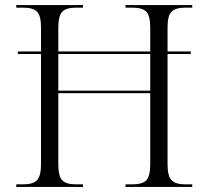

<svg xmlns="http://www.w3.org/2000/svg" viewBox="-20 -734 818 754"><path d="M44 0V-10H71Q110 -10 125.5 -26.5Q141 -43 141 -89V-522H50V-532H141V-627Q141 -672 125.5 -688Q110 -704 71 -704H44V-714H306V-704H279Q239 -704 224 -687.5Q209 -671 209 -625V-532H570V-625Q570 -671 555 -687.5Q540 -704 500 -704H473V-714H735V-704H708Q669 -704 653.5 -688Q638 -672 638 -627V-532H729V-522H638V-89Q638 -43 653.5 -26.5Q669 -10 708 -10H735V0H473V-10H500Q540 -10 555 -26.5Q570 -43 570 -89V-368H209V-89Q209 -43 224 -26.5Q239 -10 279 -10H306V0ZM209 -378H570V-522H209Z"/></svg>

Font: Noto Serif Display Light
Style: Regular
Weight: 300
Designer: Monotype Design Team
Foundry: Monotype Imaging Inc.
Version: Version 2.009